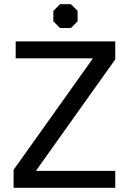

<svg xmlns="http://www.w3.org/2000/svg" viewBox="-20 -898 616 918"><path d="M45 -86 423 -617V-619H55V-700H531V-614L153 -83V-81H531V0H45ZM235 -796V-846L267 -878H319L351 -846V-796L319 -764H267Z"/></svg>

Font: Chakra Petch Medium
Style: Regular
Weight: 500
Designer: Katatrad Aksorn Co.,Ltd.
Foundry: Cadson Demak Co.,Ltd.
Version: Version 1.000; ttfautohint (v1.6)